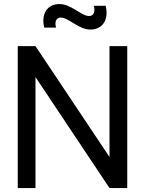

<svg xmlns="http://www.w3.org/2000/svg" viewBox="-20 -954 736 974"><path d="M438 -804C504 -804 532.5 -858.5 516 -924.5H456C464.5 -896 455 -872.5 432.5 -872.5C393 -872.5 341 -933.5 282 -933.5C217 -933.5 188 -880.5 204.5 -814H264.5C256.5 -840 263.5 -865 288 -865C327.5 -865 379.5 -804 438 -804ZM160 -563 535.5 0H625.5V-720H535.5V-157.5L160 -720H70V0H160Z"/></svg>

Font: Hauora Medium
Style: Regular
Weight: 500
Designer: Wayne Shih
Foundry: WCYS
Version: Version 1.001;hotconv 1.0.109;makeotfexe 2.5.65596